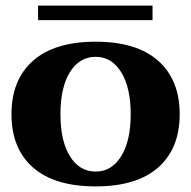

<svg xmlns="http://www.w3.org/2000/svg" viewBox="-20 -656 683 686"><path d="M116 -636H525V-584H116ZM21 -248Q21 -371 98 -439Q175 -507 322 -507Q468 -507 545 -439Q622 -371 622 -248Q622 -125 545 -57.5Q468 10 322 10Q175 10 98 -57.5Q21 -125 21 -248ZM447 -248Q447 -343 413 -398Q379 -453 322 -453Q264 -453 230 -398.5Q196 -344 196 -248Q196 -152 230 -97.5Q264 -43 322 -43Q379 -43 413 -98Q447 -153 447 -248Z"/></svg>

Font: Trirong ExtraBold
Style: Regular
Weight: 800
Designer: Katatrad Team
Foundry: CadsonDemak
Version: Version 1.001